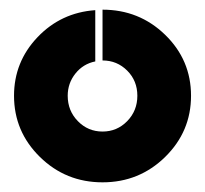

<svg xmlns="http://www.w3.org/2000/svg" viewBox="-20 -560 424 397"><path d="M177 -539V-433Q152 -428 136 -408Q120 -388 120 -362Q120 -331 141 -309.5Q162 -288 192 -288Q222 -288 243 -309.5Q264 -331 264 -362Q264 -393 243 -414Q222 -435 192 -435V-540Q268 -540 321.5 -488Q375 -436 375 -362Q375 -288 321.5 -235.5Q268 -183 192 -183Q116 -183 62.5 -235.5Q9 -288 9 -362Q9 -432 57.5 -483Q106 -534 177 -539Z"/></svg>

Font: BroshK
Style: Medium
Weight: 500
Designer: gluk
Foundry: gluk
Version: Version 0.60